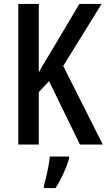

<svg xmlns="http://www.w3.org/2000/svg" viewBox="-20 -734 542 975"><path d="M502 0H386L229 -322L177 -266V0H73V-714H177V-366Q187 -386 203 -412.5Q219 -439 240 -473L383 -714H496L301 -399ZM331 61V71Q321 106 302 147.5Q283 189 262 221H203V209Q208 192 214.5 164.5Q221 137 226 109Q231 81 233 61Z"/></svg>

Font: Avrile Sans Condensed Medium
Style: Regular
Weight: 500
Width: 3
Designer: Monotype Design Team
Foundry: Monotype Imaging Inc.
Version: Version 2.001;September 10, 2019;FontCreator 11.5.0.2425 64-